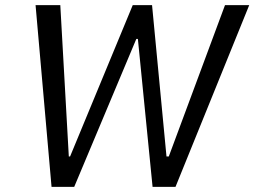

<svg xmlns="http://www.w3.org/2000/svg" viewBox="-20 -725 987 745"><path d="M180 0 118 -705H214L247 -118H252L495 -705H570L626 -118H635L853 -705H947L661 0H572L515 -574H509L268 0Z"/></svg>

Font: Nunito Sans 7pt Condensed Medium
Style: Italic
Weight: 500
Width: 3
Italic angle: -9°
Designer: Vernon Adams
Foundry: Vernon Adams
Version: Version 3.101;gftools[0.9.27]